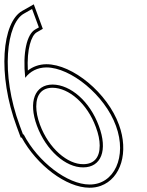

<svg xmlns="http://www.w3.org/2000/svg" viewBox="-169 -841 687 897"><path d="M-57.8 -777 -19.2 -799 12.6 -713 -5 -703C-43.5 -680.6 -63.7 -595.1 -51.2 -477.4C-28.3 -507.5 5.4 -525.6 47.5 -526C161.4 -526 321 -396 372.7 -253C425.8 -109 364.4 22 249.2 21C146.2 21 7.8 -85.4 -58.5 -213H-61.5L-76.3 -253L-76.5 -253.5L-76.7 -254C-168 -499 -138.1 -732 -57.8 -777ZM3.5 -253.5C46 -138.8 137.8 -58 219.7 -59C303 -59 336.1 -138 292.7 -253C250.7 -367 161.5 -445 77 -446C-6.2 -446 -37.9 -366.2 3.5 -253.5ZM-65.2 -790.1C-158.9 -737.5 -182.2 -494.2 -90.7 -248.6L-72 -198H-67.5C2.4 -70.3 139.7 36 249.2 36C267.9 36.2 285.8 33.1 302.1 27.1C396.4 -7.3 433.5 -131.5 386.8 -258.1C333.3 -406 170.7 -541 47.5 -541C13.7 -540.7 -16.1 -529.5 -38.9 -511.4C-44.5 -612.5 -22.4 -675.6 2.5 -690L31 -706.3L-11.2 -820.8ZM17.6 -258.7C5.8 -290.7 0.4 -319.5 0.4 -343.7C0.4 -400.5 27.6 -431 76.9 -431C152.3 -430.1 237.9 -358.3 278.6 -247.8C291.1 -214.9 296.7 -185.8 296.8 -161.3C297.1 -104.2 269.6 -74 219.7 -74C147.1 -73.1 58.8 -147.3 17.6 -258.7Z"/></svg>

Font: Nordica Plus
Style: NordicaClassicLightConOpOblOl
Weight: 300
Version: Version 1.01